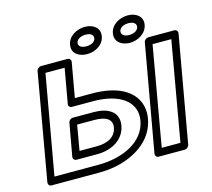

<svg xmlns="http://www.w3.org/2000/svg" viewBox="-126 -1060 1366 1238"><g transform="rotate(-15 557.0 -441.0)"><path d="M395 -25H102L219 -686H347L306 -455C303 -440 315 -430 326 -430H467C610 -430 698 -382 725 -310C734 -286 736 -260 731 -230C706 -91 555 -25 395 -25ZM360 -480 401 -711C403 -722 395 -736 380 -736H203C192 -736 176 -726 173 -711L48 0C46 11 54 25 69 25H387C438 25 486 19 531 7C648 -25 758 -99 781 -230C788 -268 785 -303 773 -335C737 -430 628 -480 476 -480ZM604 -231C620 -322 546 -361 455 -361H314C299 -361 287 -347 285 -336L246 -118C243 -103 256 -93 267 -93H407C502 -93 588 -140 604 -231ZM554 -231C544 -177 498 -143 416 -143H301L330 -311H446C528 -311 563 -281 554 -231ZM943 -25H818L934 -686H1059ZM959 25C970 25 985 15 988 0L1114 -711C1116 -722 1108 -736 1093 -736H918C907 -736 892 -726 889 -711L763 0C761 11 769 25 784 25ZM519 -783C479 -783 466 -801 469 -820C472 -838 494 -857 533 -857C571 -857 584 -838 581 -820C578 -801 558 -783 519 -783ZM511 -733C564 -733 621 -763 631 -820C641 -876 594 -907 541 -907C488 -907 429 -877 419 -820C409 -762 457 -733 511 -733ZM805 -782C766 -782 752 -801 755 -820C758 -838 779 -857 818 -857C856 -857 870 -838 867 -820C864 -801 843 -782 805 -782ZM796 -732C849 -732 907 -764 917 -820C927 -876 880 -907 827 -907C774 -907 715 -877 705 -820C695 -763 742 -732 796 -732Z"/></g></svg>

Font: Asimov
Style: XWidOuIt
Weight: 500
Designer: Google
Version: Version 2.000980; 2014